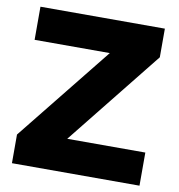

<svg xmlns="http://www.w3.org/2000/svg" viewBox="-79 -773 788 845"><g transform="rotate(10 315.0 -350.0)"><path d="M30 0V-128L370 -552H34V-700H590V-572L251 -148H600V0Z"/></g></svg>

Font: Golos Text
Style: Bold
Weight: 700
Designer: A.Korolkova, Vitaly Kuzmin
Foundry: ParaType Ltd
Version: Version 2.004